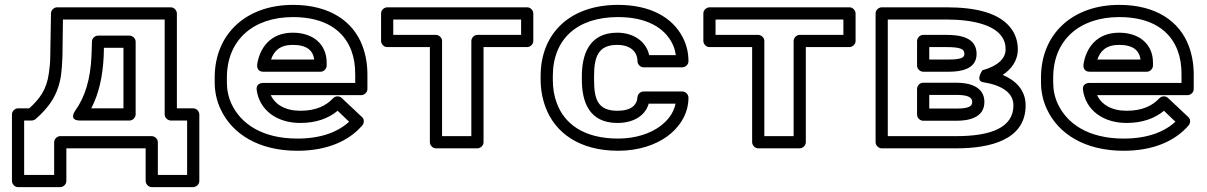

<svg xmlns="http://www.w3.org/2000/svg" viewBox="-20 -583 4949 787"><path d="M126 -95C179 -141 218 -193 230 -274C233 -297 235 -322 236 -352L238 -503H655V-114C655 -99 669 -89 680 -89H747V134H627V0C627 -15 613 -25 602 -25H227C212 -25 202 -11 202 0V134H79V-89H109C115 -89 122 -91 126 -95ZM100 -139H54C43 -139 29 -129 29 -114V159C29 170 39 184 54 184H227C238 184 252 174 252 159V25H577V159C577 170 587 184 602 184H772C783 184 797 174 797 159V-114C797 -125 787 -139 772 -139H705V-528C705 -539 695 -553 680 -553H214C202 -553 189 -542 189 -528L186 -354C186 -326 183 -301 180 -281C171 -217 144 -179 100 -139ZM405 -352 406 -387H486V-139H354C385 -198 401 -269 405 -352ZM355 -354C351 -258 328 -184 288 -129C288 -129 259 -89 308 -89H511C526 -89 536 -103 536 -114V-412C536 -427 522 -437 511 -437H382C368 -437 357 -425 357 -413Z M1181 -513C1315 -513 1390 -456 1420 -376C1431 -347 1436 -315 1436 -278V-243H1057C1047 -243 1029 -237 1032 -215C1043 -132 1114 -79 1211 -79C1276 -79 1327 -98 1364 -129L1411 -84C1366 -43 1298 -15 1199 -15C1054 -15 967 -76 929 -157C916 -185 910 -214 910 -246V-265C910 -418 1017 -513 1181 -513ZM1090 -193H1461C1472 -193 1486 -203 1486 -218V-278C1486 -320 1479 -359 1466 -394C1428 -496 1331 -563 1181 -563C988 -563 860 -443 860 -265V-246C860 -207 868 -170 884 -136C931 -34 1040 35 1199 35C1322 35 1411 -6 1465 -69C1473 -78 1474 -94 1464 -103L1381 -181C1371 -191 1354 -190 1345 -180C1317 -150 1276 -129 1211 -129C1150 -129 1108 -154 1090 -193ZM1319 -326C1319 -402 1263 -449 1180 -449C1087 -449 1044 -385 1034 -318C1033 -308 1036 -289 1059 -289H1294C1309 -289 1319 -303 1319 -314ZM1268 -339H1091C1103 -374 1127 -399 1180 -399C1238 -399 1263 -376 1268 -339Z M2116 -440H1937C1922 -440 1912 -426 1912 -415V-25H1792V-415C1792 -430 1778 -440 1767 -440H1592V-503H2116ZM2141 -390C2152 -390 2166 -400 2166 -415V-528C2166 -539 2156 -553 2141 -553H1567C1556 -553 1542 -543 1542 -528V-415C1542 -404 1552 -390 1567 -390H1742V0C1742 11 1752 25 1767 25H1937C1948 25 1962 15 1962 0V-390Z M2513 -513C2631 -513 2703 -469 2735 -406C2743 -391 2748 -374 2750 -357H2641C2628 -415 2575 -449 2510 -449C2392 -449 2365 -355 2365 -271V-257C2365 -171 2391 -79 2511 -79C2573 -79 2624 -106 2639 -158H2749C2741 -118 2716 -88 2685 -65C2647 -37 2587 -15 2514 -15C2372 -15 2293 -76 2262 -161C2251 -190 2246 -222 2246 -257V-271C2246 -425 2348 -513 2513 -513ZM2196 -271V-257C2196 -217 2203 -179 2216 -144C2255 -38 2356 35 2514 35C2597 35 2667 11 2715 -24C2760 -57 2802 -111 2802 -183C2802 -194 2792 -208 2777 -208H2618C2607 -208 2594 -199 2593 -185C2591 -152 2567 -129 2511 -129C2430 -129 2415 -176 2415 -257V-271C2415 -350 2432 -399 2510 -399C2565 -399 2593 -370 2593 -332C2593 -321 2603 -307 2618 -307H2777C2788 -307 2802 -317 2802 -332C2802 -367 2794 -400 2779 -429C2736 -513 2644 -563 2513 -563C2319 -563 2196 -449 2196 -271Z M3437 -440H3258C3243 -440 3233 -426 3233 -415V-25H3113V-415C3113 -430 3099 -440 3088 -440H2913V-503H3437ZM3462 -390C3473 -390 3487 -400 3487 -415V-528C3487 -539 3477 -553 3462 -553H2888C2877 -553 2863 -543 2863 -528V-415C2863 -404 2873 -390 2888 -390H3063V0C3063 11 3073 25 3088 25H3258C3269 25 3283 15 3283 0V-390Z M4102 -381C4102 -340 4065 -311 4007 -295C4007 -295 3976 -252 4010 -246C4085 -234 4134 -204 4134 -151C4134 -60 4042 -25 3900 -25H3619V-503H3859C3972 -503 4056 -479 4087 -432C4097 -418 4102 -401 4102 -381ZM4152 -381C4152 -410 4144 -437 4129 -460C4080 -533 3974 -553 3859 -553H3594C3583 -553 3569 -543 3569 -528V0C3569 11 3579 25 3594 25H3900C4040 25 4184 -10 4184 -151C4184 -215 4142 -254 4090 -276C4124 -298 4152 -333 4152 -381ZM4015 -165C4015 -228 3954 -244 3900 -244H3764C3749 -244 3739 -230 3739 -219V-113C3739 -98 3753 -88 3764 -88H3900C3952 -88 4015 -101 4015 -165ZM3965 -165C3965 -149 3955 -138 3900 -138H3789V-194H3900C3954 -194 3965 -181 3965 -165ZM3983 -362C3983 -431 3913 -440 3859 -440H3764C3749 -440 3739 -426 3739 -415V-314C3739 -299 3753 -289 3764 -289H3869C3918 -289 3983 -299 3983 -362ZM3933 -362C3933 -349 3924 -339 3869 -339H3789V-390H3859C3920 -390 3933 -381 3933 -362Z M4568 -513C4702 -513 4777 -456 4807 -376C4818 -347 4823 -315 4823 -278V-243H4444C4434 -243 4416 -237 4419 -215C4430 -132 4501 -79 4598 -79C4663 -79 4714 -98 4751 -129L4798 -84C4753 -43 4685 -15 4586 -15C4441 -15 4354 -76 4316 -157C4303 -185 4297 -214 4297 -246V-265C4297 -418 4404 -513 4568 -513ZM4477 -193H4848C4859 -193 4873 -203 4873 -218V-278C4873 -320 4866 -359 4853 -394C4815 -496 4718 -563 4568 -563C4375 -563 4247 -443 4247 -265V-246C4247 -207 4255 -170 4271 -136C4318 -34 4427 35 4586 35C4709 35 4798 -6 4852 -69C4860 -78 4861 -94 4851 -103L4768 -181C4758 -191 4741 -190 4732 -180C4704 -150 4663 -129 4598 -129C4537 -129 4495 -154 4477 -193ZM4706 -326C4706 -402 4650 -449 4567 -449C4474 -449 4431 -385 4421 -318C4420 -308 4423 -289 4446 -289H4681C4696 -289 4706 -303 4706 -314ZM4655 -339H4478C4490 -374 4514 -399 4567 -399C4625 -399 4650 -376 4655 -339Z"/></svg>

Font: Asimov
Style: XWidOu
Weight: 500
Designer: Google
Version: Version 2.000980; 2014